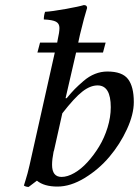

<svg xmlns="http://www.w3.org/2000/svg" viewBox="-20 -718 542 749"><path d="M223.1 -275.9 190.9 -131.8Q190.4 -130.9 189.9 -128.9Q189.5 -127 189 -126Q183.1 -96.2 183.1 -75.2Q183.1 -27.8 220.2 -27.8Q243.2 -27.8 270 -43.2Q296.9 -58.6 321.5 -85.7Q346.2 -112.8 366.7 -146.5Q387.2 -180.2 399.7 -220.7Q412.1 -261.2 412.1 -299.8Q412.1 -384.8 360.8 -384.8Q332 -384.8 301.3 -360.8Q270.5 -336.9 223.1 -275.9ZM190.9 -131.8 189 -126Q189.5 -127 189.9 -128.9Q190.4 -130.9 190.9 -131.8ZM95.2 -73.2 193.8 -513.2H126L136.2 -551.8H203.1L205.1 -563Q211.9 -592.3 211.9 -608.9Q211.9 -626 198.5 -633.3Q185.1 -640.6 150.9 -642.1Q150.9 -657.2 155.8 -671.9Q182.1 -673.3 235.4 -682.9Q288.6 -692.4 307.1 -698.2Q319.8 -698.2 319.8 -687Q309.1 -653.8 292 -583L285.2 -551.8H392.1L381.8 -513.2H276.9L235.8 -335H240.2Q258.3 -356.9 271.5 -370.4Q284.7 -383.8 305.9 -402.1Q327.1 -420.4 350.6 -429.7Q374 -439 398.9 -439Q457 -439 479.5 -409.4Q502 -379.9 502 -319.8Q502 -272 475.1 -213.6Q448.2 -155.3 406.7 -106.2Q365.2 -57.1 310.3 -23.7Q255.4 9.8 204.1 9.8Q151.9 9.8 124 -13.2Q95.2 9.3 91.8 11.2Q81.1 11.2 73.2 5.9Q75.2 -1 79.6 -14.9Q84 -28.8 87.6 -42.2Q91.3 -55.7 95.2 -73.2Z"/></svg>

Font: Common Serif News
Style: Italic
Weight: 450
Italic angle: -12°
Designer: Philipp H. Poll, Khaled Hosny
Foundry: Stefan Peev, Context Ltd.
Version: Version 1.026